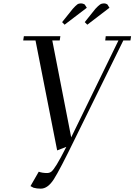

<svg xmlns="http://www.w3.org/2000/svg" viewBox="-20 -916 795 1135"><path d="M117.2 -676.8 121.1 -702.1H336.9L333 -676.8H289.1L400.9 -104L680.2 -676.8H602.1L605 -702.1H754.9L751 -676.8H709L424.8 -99.1Q333 89.8 297.6 144.5Q262.2 199.2 221.2 199.2Q197.3 199.2 178.2 193.8L160.2 184.1L209 99.1Q231 106.9 257.8 106.9Q272.9 106.9 283.9 98.4Q294.9 89.8 315.4 56.6Q335.9 23.4 372.1 -47.9L317.9 -26.9L189.9 -676.8ZM347.2 -785.2 410.2 -863.8Q428.2 -883.8 437 -889.9Q445.8 -896 459 -896Q464.4 -896 470 -894.3Q475.6 -892.6 478.5 -890.6L481 -889.2L493.2 -870.1L361.8 -770ZM481 -785.2 543.9 -863.8Q561.5 -882.8 571.5 -889.4Q581.5 -896 595.2 -896Q600.6 -896 605.7 -894.3Q610.8 -892.6 613.3 -890.6L615.2 -889.2L627 -870.1L496.1 -770Z"/></svg>

Font: Dehuti
Style: Bold-Italic
Weight: 700
Version: Version 1.2